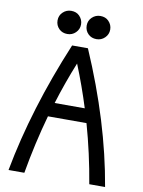

<svg xmlns="http://www.w3.org/2000/svg" viewBox="-98 -985 783 1052"><g transform="rotate(10 293.0 -459.0)"><path d="M374 -918.5Q402.8 -918.5 419.9 -900.9Q439.5 -880.9 439.5 -854Q439.5 -827.1 419.9 -808.1Q400.9 -789.6 374 -789.6Q346.2 -789.6 328.1 -807.1Q308.6 -826.2 308.6 -854Q308.6 -881.8 328.1 -900.1Q347.7 -918.5 374 -918.5ZM211.9 -918.5Q240.7 -918.5 257.8 -900.9Q277.3 -880.9 277.3 -854Q277.3 -827.1 257.8 -808.1Q238.8 -789.6 211.9 -789.6Q184.1 -789.6 166 -807.1Q146.5 -826.2 146.5 -854Q146.5 -881.8 166 -900.1Q185.5 -918.5 211.9 -918.5ZM24.4 0Q89.8 -351.6 249 -732.4H336.9Q502 -351.6 561.5 0H473.6Q445.8 -166.5 400.4 -327.1H186Q141.6 -168.5 112.3 0ZM209.5 -405.3H377Q339.8 -524.4 293 -639.6Q246.6 -525.4 209.5 -405.3Z"/></g></svg>

Font: Consola Mono
Style: Book
Weight: 400
Monospace: yes
Designer: Wojciech Kalinowski "wmk69" (wmk69@o2.pl)
Foundry: Wojciech Kalinowski "wmk69" (wmk69@o2.pl)
Version: Version 2.1.0